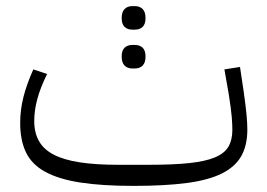

<svg xmlns="http://www.w3.org/2000/svg" viewBox="-20 -596 874 628"><path d="M417 12Q313 12 242.5 1Q172 -10 128 -34Q84 -58 65 -97.5Q46 -137 46 -194Q46 -236 56.5 -278Q67 -320 89 -369L134 -354Q112 -309 102 -272Q92 -235 92 -200Q92 -162 107.5 -134.5Q123 -107 156 -90Q189 -73 241 -65Q293 -57 366 -57H467Q546 -57 598.5 -62.5Q651 -68 682.5 -81Q714 -94 727 -116Q740 -138 740 -171Q740 -188 738 -213.5Q736 -239 728 -289L714 -369L765 -377L777 -297Q784 -247 786.5 -219.5Q789 -192 789 -172Q789 -121 769.5 -86Q750 -51 706.5 -29Q663 -7 591.5 2.5Q520 12 417 12ZM413 -372Q397 -372 387.5 -381.5Q378 -391 378 -411Q378 -431 387.5 -440Q397 -449 413 -449H421Q437 -449 446.5 -440Q456 -431 456 -411Q456 -391 446.5 -381.5Q437 -372 421 -372ZM413 -499Q397 -499 387.5 -508Q378 -517 378 -537Q378 -557 387.5 -566.5Q397 -576 413 -576H421Q437 -576 446.5 -566.5Q456 -557 456 -537Q456 -517 446.5 -508Q437 -499 421 -499Z"/></svg>

Font: IBM Plex Sans Arabic Light
Style: Regular
Weight: 300
Designer: Mike Abbink, Paul van der Laan, Pieter van Rosmalen, Wael Morcos, Khajak Apelian
Foundry: Bold Monday
Version: Version 1.2